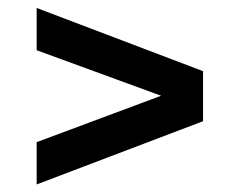

<svg xmlns="http://www.w3.org/2000/svg" viewBox="-20 -628 618 495"><path d="M74.5 -152.5V-261.5L424.5 -392V-370.5L74.5 -498.5V-607.5L503.5 -444.5V-315.5Z"/></svg>

Font: Encode Sans SC Expanded SemiBold
Style: Regular
Weight: 600
Width: 7
Designer: Multiple Designers
Foundry: Impallari Type
Version: Version 3.002